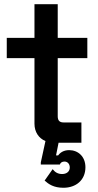

<svg xmlns="http://www.w3.org/2000/svg" viewBox="-20 -675 464 908"><path d="M393 -400V-496H253V-655H143V-496H12V-400H143V-90C143 -51 163 -21 195 -8L173 93V103H263C266 94 274 89 285 89C300 89 310 101 310 117C310 137 294 148 274 148C253 148 240 139 229 125L191 179C210 196 234 213 280 213C339 213 384 177 384 116C384 65 349 35 307 35C281 35 264 47 255 60H245L257 0H365V-96H280C262 -96 253 -105 253 -125V-400Z"/></svg>

Font: Space Text SemiBold
Style: Regular
Weight: 600
Designer: Florian Karsten (Space Text), Colophon Foundry (Space Mono)
Foundry: Florian Karsten
Version: Version 1.003;PS 001.003;hotconv 1.0.88;makeotf.lib2.5.64775